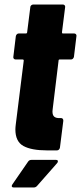

<svg xmlns="http://www.w3.org/2000/svg" viewBox="-20 -665 358 849"><path d="M294 -402H244Q239 -402 239 -397L213 -183L212 -172Q212 -155 220.5 -148.5Q229 -142 245 -143H249Q260 -143 260 -131L245 -12Q244 -7 240.5 -3.5Q237 0 232 0H188Q119 0 83.5 -19.5Q48 -39 48 -93Q48 -101 50 -117L85 -397Q85 -402 80 -402H49Q44 -402 41 -405.5Q38 -409 39 -414L50 -505Q51 -510 54.5 -513.5Q58 -517 63 -517H95Q97 -517 98.5 -518.5Q100 -520 100 -522L114 -633Q114 -638 118 -641.5Q122 -645 127 -645H258Q263 -645 266 -641.5Q269 -638 268 -633L254 -522Q254 -517 258 -517H308Q313 -517 316 -513.5Q319 -510 318 -505L307 -414Q306 -409 302.5 -405.5Q299 -402 294 -402ZM32 158Q32 154 35 150L104 50Q109 42 119 42H227Q236 42 236 48Q236 53 232 57L144 157Q138 164 129 164H42Q32 164 32 158Z"/></svg>

Font: Barlow Condensed ExtraBold
Style: Italic
Weight: 800
Width: 3
Italic angle: -7°
Designer: Jeremy Tribby
Foundry: Tribby Type
Version: Version 1.408